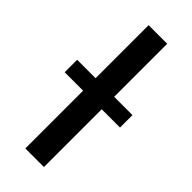

<svg xmlns="http://www.w3.org/2000/svg" viewBox="-267 -764 801 801"><g transform="rotate(45 134.0 -363.5)"><path d="M297.6 -414.4V-340.9H189.6V0H79.9V-340.9H-28.8V-414.4H79.9V-727.3H189.6V-414.4Z"/></g></svg>

Font: TID UI Medium
Style: Regular
Weight: 500
Designer: The TID Project Authors
Foundry: Bakken & Bæck
Version: Version 1.001;hotconv 1.0.109;makeotfexe 2.5.65596